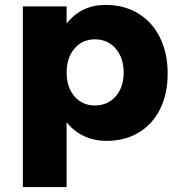

<svg xmlns="http://www.w3.org/2000/svg" viewBox="-20 -567 726 781"><path d="M662 -268Q662 -186 631.5 -124Q601 -62 544.5 -28Q488 6 414 6Q363 6 321.5 -13.5Q280 -33 251 -70V194H73V-541H251V-471Q310 -547 410 -547Q485 -547 542 -512.5Q599 -478 630.5 -414.5Q662 -351 662 -268ZM483 -272Q483 -332 450.5 -369.5Q418 -407 366 -407Q315 -407 283 -369.5Q251 -332 251 -272Q251 -212 283 -175Q315 -138 366 -138Q418 -138 450.5 -175Q483 -212 483 -272Z"/></svg>

Font: Montserrat V1
Style: Bold
Weight: 700
Designer: Julieta Ulanovsky
Foundry: Julieta Ulanovsky
Version: Version 6.001